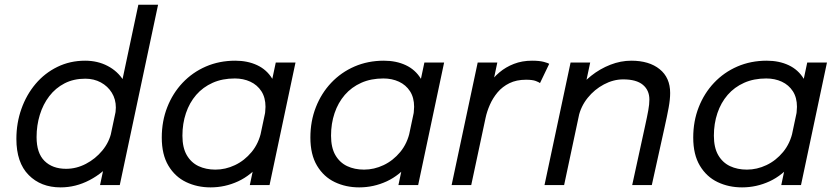

<svg xmlns="http://www.w3.org/2000/svg" viewBox="-20 -802 3616 832"><path d="M242.5 10Q157 10 104 -43.8Q51 -97.5 51 -200Q51 -269 72.8 -330.2Q94.5 -391.5 134.2 -438.5Q174 -485.5 228.8 -512.2Q283.5 -539 349 -539Q403 -539 446.5 -516.2Q490 -493.5 515.5 -452.8Q541 -412 541 -357Q541 -345 539 -329.5Q537 -314 534 -302L477.5 -299.5Q479.5 -307 480.8 -318Q482 -329 482 -336Q482 -372 464.5 -400.2Q447 -428.5 417 -444.8Q387 -461 349.5 -461Q299 -461 259.8 -440.8Q220.5 -420.5 193.5 -385.2Q166.5 -350 152.5 -304.2Q138.5 -258.5 138.5 -208Q138.5 -138.5 173 -104.5Q207.5 -70.5 266.5 -70.5Q311 -70.5 352.2 -92Q393.5 -113.5 423.5 -149.8Q453.5 -186 463 -231L529 -229.5Q514.5 -161.5 471.5 -107.2Q428.5 -53 368.2 -21.5Q308 10 242.5 10ZM413.5 0 579.5 -781.5H665L499 0Z M892.5 10Q834.5 10 786.5 -13Q738.5 -36 709.8 -84Q681 -132 681 -206Q681 -277 704.8 -337.5Q728.5 -398 771.2 -443.2Q814 -488.5 872.2 -513.8Q930.5 -539 999.5 -539Q1053 -539 1094.5 -519.5Q1136 -500 1159.8 -460.8Q1183.5 -421.5 1183.5 -363Q1183.5 -348.5 1181.2 -327.8Q1179 -307 1175 -292.5H1125Q1127.5 -301 1129 -315.5Q1130.5 -330 1130.5 -339Q1130.5 -379 1112.8 -406.5Q1095 -434 1064.8 -448Q1034.5 -462 997.5 -462Q943.5 -462 901.5 -443.2Q859.5 -424.5 830.2 -390.8Q801 -357 785.8 -311.8Q770.5 -266.5 770.5 -214Q770.5 -162.5 789.2 -130Q808 -97.5 840.2 -82.2Q872.5 -67 913.5 -67Q957 -67 998.2 -86.5Q1039.5 -106 1070.5 -143.5Q1101.5 -181 1112.5 -234L1170 -230.5Q1153 -149.5 1110.8 -96Q1068.5 -42.5 1011.8 -16.2Q955 10 892.5 10ZM1148 0H1062.5L1175 -531H1260.5Z M1536.5 10Q1478.5 10 1430.5 -13Q1382.5 -36 1353.8 -84Q1325 -132 1325 -206Q1325 -277 1348.8 -337.5Q1372.5 -398 1415.2 -443.2Q1458 -488.5 1516.2 -513.8Q1574.5 -539 1643.5 -539Q1697 -539 1738.5 -519.5Q1780 -500 1803.8 -460.8Q1827.5 -421.5 1827.5 -363Q1827.5 -348.5 1825.2 -327.8Q1823 -307 1819 -292.5H1769Q1771.5 -301 1773 -315.5Q1774.5 -330 1774.5 -339Q1774.5 -379 1756.8 -406.5Q1739 -434 1708.8 -448Q1678.5 -462 1641.5 -462Q1587.5 -462 1545.5 -443.2Q1503.5 -424.5 1474.2 -390.8Q1445 -357 1429.8 -311.8Q1414.5 -266.5 1414.5 -214Q1414.5 -162.5 1433.2 -130Q1452 -97.5 1484.2 -82.2Q1516.5 -67 1557.5 -67Q1601 -67 1642.2 -86.5Q1683.5 -106 1714.5 -143.5Q1745.5 -181 1756.5 -234L1814 -230.5Q1797 -149.5 1754.8 -96Q1712.5 -42.5 1655.8 -16.2Q1599 10 1536.5 10ZM1792 0H1706.5L1819 -531H1904.5Z M1937 0 2050 -531H2135L2100.5 -368L2069.5 -378Q2079 -407.5 2097.8 -436.2Q2116.5 -465 2144 -488.2Q2171.5 -511.5 2207 -525.2Q2242.5 -539 2285.5 -539Q2317.5 -539 2336.8 -533.8Q2356 -528.5 2360 -525.5L2320 -442Q2316 -445.5 2301.8 -451Q2287.5 -456.5 2259.5 -456.5Q2218 -456.5 2187.5 -441.5Q2157 -426.5 2136.2 -401.8Q2115.5 -377 2102.8 -348Q2090 -319 2084 -290.5L2022 0Z M2719.5 0 2775 -254.5Q2784.5 -297.5 2789.2 -323.8Q2794 -350 2794 -370.5Q2794 -411 2765.8 -434.5Q2737.5 -458 2680.5 -458Q2638 -458 2597 -436.2Q2556 -414.5 2526.5 -377.8Q2497 -341 2487 -295.5L2438 -314Q2448 -361 2475.2 -401.8Q2502.5 -442.5 2541.2 -473.2Q2580 -504 2625 -521.5Q2670 -539 2715.5 -539Q2793 -539 2838.5 -502.2Q2884 -465.5 2884 -399Q2884 -371.5 2877.5 -335.8Q2871 -300 2859 -246.5L2804.5 0ZM2339.5 0 2452.5 -531H2537.5L2424.5 0Z M3195.5 10Q3137.5 10 3089.5 -13Q3041.5 -36 3012.8 -84Q2984 -132 2984 -206Q2984 -277 3007.8 -337.5Q3031.5 -398 3074.2 -443.2Q3117 -488.5 3175.2 -513.8Q3233.5 -539 3302.5 -539Q3356 -539 3397.5 -519.5Q3439 -500 3462.8 -460.8Q3486.5 -421.5 3486.5 -363Q3486.5 -348.5 3484.2 -327.8Q3482 -307 3478 -292.5H3428Q3430.5 -301 3432 -315.5Q3433.5 -330 3433.5 -339Q3433.5 -379 3415.8 -406.5Q3398 -434 3367.8 -448Q3337.5 -462 3300.5 -462Q3246.5 -462 3204.5 -443.2Q3162.5 -424.5 3133.2 -390.8Q3104 -357 3088.8 -311.8Q3073.5 -266.5 3073.5 -214Q3073.5 -162.5 3092.2 -130Q3111 -97.5 3143.2 -82.2Q3175.5 -67 3216.5 -67Q3260 -67 3301.2 -86.5Q3342.5 -106 3373.5 -143.5Q3404.5 -181 3415.5 -234L3473 -230.5Q3456 -149.5 3413.8 -96Q3371.5 -42.5 3314.8 -16.2Q3258 10 3195.5 10ZM3451 0H3365.5L3478 -531H3563.5Z"/></svg>

Font: Epilogue
Style: Italic
Weight: 400
Italic angle: -12°
Designer: Tyler Finck
Foundry: Etcetera Type Co
Version: Version 2.112